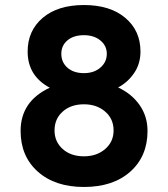

<svg xmlns="http://www.w3.org/2000/svg" viewBox="-20 -732 669 764"><path d="M314 12Q199 12 130.5 -49Q62 -110 62 -211Q62 -329 178 -383Q90 -430 90 -527Q90 -610 150 -661Q210 -712 314 -712Q418 -712 478.5 -661Q539 -610 539 -527Q539 -478 513.5 -441Q488 -404 450 -384Q504 -359 535.5 -314Q567 -269 567 -211Q567 -110 498.5 -49Q430 12 314 12ZM314 -441Q354 -441 379.5 -463Q405 -485 405 -518Q405 -550 379.5 -571Q354 -592 314 -592Q273 -592 248.5 -571.5Q224 -551 224 -518Q224 -484 248.5 -462.5Q273 -441 314 -441ZM314 -110Q365 -110 398.5 -139Q432 -168 432 -213Q432 -259 398.5 -288Q365 -317 314 -317Q262 -317 229.5 -288Q197 -259 197 -213Q197 -168 229.5 -139Q262 -110 314 -110Z"/></svg>

Font: OVRPSS Recut ExtraBold
Style: Regular
Weight: 800
Designer: Giant Group
Foundry: Giant Group
Version: Version 1.001;hotconv 1.0.109;makeotfexe 2.5.65596